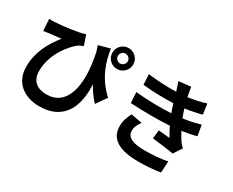

<svg xmlns="http://www.w3.org/2000/svg" viewBox="-123 -1305 2246 1850"><g transform="rotate(30 1000.0 -380.0)"><path d="M818 -723C818 -753 842 -777 872 -777C902 -777 927 -753 927 -723C927 -693 902 -668 872 -668C842 -668 818 -693 818 -723ZM756 -723C756 -659 808 -607 872 -607C936 -607 988 -659 988 -723C988 -787 936 -839 872 -839C808 -839 756 -787 756 -723ZM66 -699 75 -569C98 -573 113 -575 134 -578C164 -582 227 -589 265 -593C172 -474 105 -352 105 -190C105 -9 242 79 403 79C682 79 760 -135 746 -363C779 -305 816 -254 857 -209L938 -324C785 -465 744 -623 724 -749L598 -714L619 -652C696 -290 625 -55 405 -55C309 -55 233 -101 233 -218C233 -410 368 -565 436 -616C452 -625 472 -632 487 -638L449 -749C384 -725 217 -704 122 -699C103 -698 83 -698 66 -699Z M1338 -276 1214 -300C1191 -252 1169 -203 1171 -139C1173 4 1297 63 1497 63C1579 63 1670 56 1740 44L1747 -83C1676 -69 1591 -61 1496 -61C1364 -61 1294 -91 1294 -165C1294 -208 1314 -243 1338 -276ZM1146 -508 1153 -390C1305 -381 1466 -381 1588 -389C1604 -355 1623 -320 1644 -285C1614 -288 1560 -293 1518 -297L1508 -202C1581 -194 1689 -181 1745 -170L1806 -262C1788 -279 1774 -294 1761 -313C1743 -339 1726 -370 1709 -402C1769 -410 1823 -421 1869 -433L1849 -551C1800 -538 1740 -521 1658 -511L1641 -556L1626 -603C1692 -612 1755 -625 1810 -640L1794 -755C1730 -735 1666 -721 1597 -712C1590 -746 1584 -781 1579 -817L1444 -802C1457 -767 1467 -735 1477 -703C1385 -700 1283 -704 1164 -718L1171 -603C1297 -591 1414 -589 1508 -594L1528 -535L1541 -500C1430 -493 1295 -494 1146 -508Z"/></g></svg>

Font: Noto Sans Mono CJK TC
Style: Bold
Weight: 700
Designer: Ryoko NISHIZUKA 西塚涼子 (kana, bopomofo & ideographs); Paul D. Hunt (Latin, Greek & Cyrillic); Sandoll Communications 산돌커뮤니
Foundry: Adobe
Version: Version 2.004;hotconv 1.0.118;makeotfexe 2.5.65603